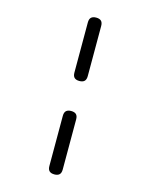

<svg xmlns="http://www.w3.org/2000/svg" viewBox="-136 -916 872 1112"><g transform="rotate(15 300.0 -360.0)"><path d="M340 -490Q340 -469 330 -459.5Q320 -450 300 -450Q280 -450 270 -459.5Q260 -469 260 -490V-790Q260 -811 270 -820.5Q280 -830 300 -830Q320 -830 330 -820.5Q340 -811 340 -790ZM340 70Q340 91 330 100.5Q320 110 300 110Q280 110 270 100.5Q260 91 260 70V-230Q260 -251 270 -260.5Q280 -270 300 -270Q320 -270 330 -260.5Q340 -251 340 -230Z"/></g></svg>

Font: Maple Mono NL Light
Style: Regular
Weight: 300
Monospace: yes
Designer: subframe7536
Version: Version 7.000